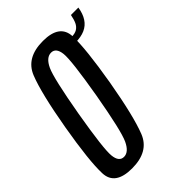

<svg xmlns="http://www.w3.org/2000/svg" viewBox="-209 -767 857 857"><g transform="rotate(-45 220.0 -338.0)"><path d="M105.5 4Q211.5 4 243 -75.2Q274.5 -154.5 306.5 -337.5Q337.5 -520 334.8 -600Q332 -680 226 -680Q120 -680 88.2 -600.5Q56.5 -521 24.5 -337.5Q-7 -154.5 -4 -75.2Q-1 4 105.5 4ZM116.5 -58Q85.5 -58 81 -102.8Q76.5 -147.5 109 -337.5Q142.5 -529 163.2 -573.2Q184 -617.5 215 -617.5Q245.5 -617.5 250.5 -573.5Q255.5 -529.5 222.5 -337.5Q189 -147.5 168 -102.8Q147 -58 116.5 -58ZM328 -602 323 -572Q359 -572 383.8 -583Q408.5 -594 423.2 -616.5Q438 -639 443.5 -673.5H396.5Q392 -649.5 384.8 -634Q377.5 -618.5 364.2 -610.2Q351 -602 328 -602Z"/></g></svg>

Font: Anybody ExtraCondensed
Style: Italic
Weight: 400
Width: 2
Italic angle: -10°
Version: Version 1.113;gftools[0.9.25]